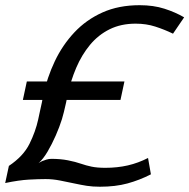

<svg xmlns="http://www.w3.org/2000/svg" viewBox="-31 -694 718 728"><path d="M224.8 -332Q223.8 -324 219.8 -306Q215.8 -288 211.3 -269.5Q206.8 -251 203.8 -242Q194.8 -213 180.3 -180Q165.8 -147 149.3 -119Q132.8 -91 114.8 -75Q114.8 -75 118.8 -77.8Q122.7 -80.5 129.2 -83.3Q135.8 -86.2 145.1 -88.9Q154.3 -91.7 164.2 -91.7Q198.2 -91.7 226.4 -86.2Q254.7 -80.7 277.7 -72.7Q294.7 -66.7 316 -62.2Q337.3 -57.7 368.3 -57.7Q413.8 -57.7 453.6 -66.8Q493.3 -76 530.3 -95L541.2 -33Q498.2 -11 452.5 1.5Q406.8 14 347.8 14Q319.8 14 297.8 10.5Q275.8 7 252.8 2Q224.8 -4 196.8 -9.5Q168.7 -15 141.8 -15Q116 -15 78.8 -13Q41.5 -11 -11.3 0L2.7 -65Q57.3 -101.5 80.6 -148.2Q103.8 -195 113.8 -241Q115.8 -251 119.8 -269Q123.8 -287 127.8 -305.5Q131.8 -324 132.8 -332ZM483.3 -604.3Q427.8 -604.3 384.8 -583.1Q341.7 -561.8 310.2 -523.8Q278.8 -485.8 257.9 -436.8Q237 -387.8 224.8 -332.3H132.8Q147.7 -400.3 176.8 -461.8Q206 -523.3 251.1 -571.3Q296.2 -619.3 357.6 -646.8Q419 -674.3 498.5 -674.3Q550.8 -674.3 592.4 -661Q634 -647.7 667.2 -628.3L625 -566.3Q592 -582.2 557.8 -593.2Q523.7 -604.3 483.3 -604.3ZM70.7 -385H440.8L425.8 -315H55.7Z"/></svg>

Font: Epunda Slab Light
Style: Italic
Weight: 300
Italic angle: -12°
Designer: Simon Atzbach
Foundry: typofactur
Version: Version 1.102